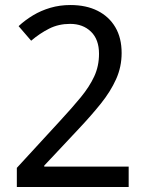

<svg xmlns="http://www.w3.org/2000/svg" viewBox="-20 -744 591 764"><path d="M47 -76 218 -262Q267 -315 301.5 -357Q336 -399 355 -440Q374 -481 374 -530Q374 -587 342 -618Q310 -649 259 -649Q213 -649 175.5 -630Q138 -611 104 -582L54 -640Q80 -664 111.5 -683Q143 -702 180.5 -713Q218 -724 260 -724Q323 -724 368.5 -701Q414 -678 439 -635.5Q464 -593 464 -533Q464 -478 442 -429Q420 -380 381.5 -332Q343 -284 293 -231L156 -85V-81H492V0H47Z"/></svg>

Font: hingl115
Style: Book
Weight: 400
Designer: Jelle Bosma - Monotype Design Team
Foundry: Monotype Imaging Inc.
Version: Version 2.003